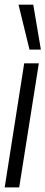

<svg xmlns="http://www.w3.org/2000/svg" viewBox="-25 -810 196 830"><path d="M58 0H-4.7L79.6 -536.2H142.9ZM102.5 -595.7 55.1 -789.7H118.8L151.7 -595.7Z"/></svg>

Font: Georama ExtraCondensed Thin
Style: Italic
Weight: 100
Width: 2
Italic angle: -9°
Designer: Jean-Baptiste Levee
Foundry: Production Type
Version: Version 1.001